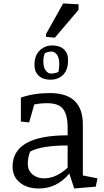

<svg xmlns="http://www.w3.org/2000/svg" viewBox="-20 -1078 602 1109"><path d="M370.6 -237.8Q219.2 -237.8 154.3 -202.6Q140.6 -170.9 140.6 -132.3Q140.6 -93.8 167.5 -70.8Q194.3 -47.9 234.4 -47.9Q274.4 -47.9 310.1 -66.4Q345.7 -85 370.6 -109.9ZM52.7 -115.7Q52.7 -296.4 370.6 -296.4V-342.8Q370.1 -416 343.8 -449.2Q317.4 -482.4 251 -481.9Q214.4 -481.9 177.7 -474.6L148.4 -371.1L100.6 -376V-514.2Q175.8 -540.5 268.1 -540.5Q458.5 -540.5 458.5 -358.9V-64.5L543 -47.9L533.2 0L408.7 10.7L380.4 -75.7Q309.6 10.7 204.6 10.7Q136.7 10.7 94.7 -23.4Q52.7 -57.6 52.7 -115.7ZM271.5 -653.3Q299.3 -653.3 317.9 -662.6Q322.3 -687 322.3 -709Q322.3 -745.1 308.6 -762.7Q294.9 -780.3 277.3 -780.3Q259.8 -780.3 239.7 -771Q230.5 -755.4 230.5 -721.7Q230.5 -688.5 244.1 -670.9Q257.8 -653.3 271.5 -653.3ZM179.2 -705.1Q179.2 -756.3 208.5 -785.6Q237.8 -815.4 281.2 -815.4Q344.2 -815.4 365.7 -770Q373 -754.9 373 -728.5Q373 -674.8 344.7 -646Q316.4 -617.7 271.5 -617.7Q208 -618.2 186.5 -664.1Q179.2 -679.7 179.2 -705.1ZM245.6 -880.9 344.7 -1058.1 433.6 -1053.2V-1021L296.9 -860.4L245.6 -865.2Z"/></svg>

Font: NoticiaText-Regular
Style: Regular
Weight: 400
Designer: JM Sole
Foundry: JM Sole
Version: Version 1.003